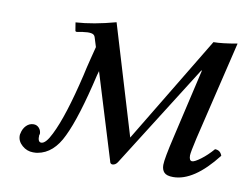

<svg xmlns="http://www.w3.org/2000/svg" viewBox="-57 -520 787 608"><g transform="rotate(10 336.0 -216.0)"><path d="M134.8 -60.1Q166 -122.1 198.2 -258.8Q202.6 -279.8 210.9 -312.7Q219.2 -345.7 221.2 -353L211.9 -382.8Q209.5 -392.1 198.7 -393.8Q188 -395.5 173.8 -393.1H171.9L154.8 -390.1Q147.9 -388.7 147.9 -395L144 -418.9Q200.7 -422.4 272 -441.9L377.9 -89.8L585 -433.1Q611.8 -433.1 661.1 -441.9L585 -124Q574.2 -76.7 574.2 -66.9Q574.2 -49.8 584 -49.8Q591.8 -49.8 611.1 -64.2Q630.4 -78.6 648.9 -100.1Q666 -100.1 671.9 -83Q599.6 9.8 533.2 9.8Q512.2 9.8 504.2 1.2Q496.1 -7.3 496.1 -22.9Q496.1 -42.5 513.2 -115.2L564.9 -338.9L562 -336.9L353 -5.9Q346.2 3.9 336.9 3.9Q329.6 3.9 328.1 -5.9L244.1 -279.8L240.2 -266.1Q207.5 -125 176.8 -62Q147.9 0 97.2 8.8Q93.3 9.8 83 9.8Q63 9.8 47.6 -3.7Q32.2 -17.1 32.2 -35.2Q32.2 -40 33.2 -42Q36.1 -57.6 46.1 -67.9Q56.2 -78.1 69.8 -78.1Q80.1 -78.1 87.2 -70.3Q94.2 -62.5 94.2 -51.8Q94.2 -49.3 92.8 -47.9Q91.3 -24.9 103 -24.9Q117.7 -24.9 134.8 -60.1Z"/></g></svg>

Font: Common Serif
Style: Italic
Weight: 400
Italic angle: -12°
Designer: Philipp H. Poll, Khaled Hosny
Foundry: Stefan Peev, Context Ltd.
Version: Version 1.026